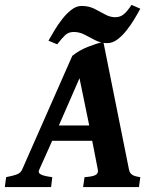

<svg xmlns="http://www.w3.org/2000/svg" viewBox="-46 -762 616 782"><path d="M193.8 -251H317.4L277.8 -443.4ZM329.6 -188.5H166.5L113.8 -70.8Q107.4 -58.1 120.8 -51.3Q134.3 -44.4 167 -40.5L162.1 0H-26.4L-21 -40.5Q7.8 -45.9 22.9 -51.8Q38.1 -57.6 43.9 -70.8L248.5 -534.7Q277.3 -557.6 311.5 -571Q345.7 -584.5 375 -591.3L479.5 -70.8Q481.9 -58.6 491 -51.3Q500 -43.9 525.4 -40.5L520 0H292.5L298.3 -40.5Q331.1 -42.5 343.3 -49.3Q355.5 -56.2 352.5 -70.8ZM525.4 -726.6Q515.6 -708 501.2 -684.1Q486.8 -660.2 469.2 -637.9Q451.7 -615.7 431.9 -601.1Q412.1 -586.4 391.6 -586.4Q364.7 -586.4 342.5 -597.9Q320.3 -609.4 299.1 -620.6Q277.8 -631.8 253.9 -631.8Q233.4 -631.8 219.7 -619.1Q206.1 -606.4 187 -581.5L151.4 -596.2Q161.6 -614.7 176 -638.7Q190.4 -662.6 208.3 -685.3Q226.1 -708 245.8 -722.9Q265.6 -737.8 286.1 -737.8Q315.4 -737.8 338.4 -726.3Q361.3 -714.8 381.8 -703.4Q402.3 -691.9 423.3 -691.9Q443.4 -691.9 457.8 -703.6Q472.2 -715.3 489.7 -742.2Z"/></svg>

Font: Dai Banna SIL
Style: Bold Italic
Weight: 700
Italic angle: -11°
Designer: Victor Gaultney
Foundry: SIL International
Version: Version 4.000